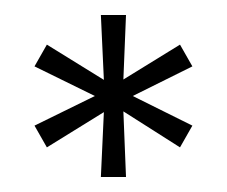

<svg xmlns="http://www.w3.org/2000/svg" viewBox="-20 -824 303 256"><path d="M26 -656.5 106.5 -696 26 -735.5 42.5 -764.5 118.5 -717.5 114.5 -804H148L144.5 -718L220 -764.5L236.5 -735.5L157 -696L236.5 -656.5L220 -627.5L144.5 -675.5L148 -588H114.5L118.5 -674.5L42.5 -627.5Z"/></svg>

Font: Big Shoulders Text Thin Light
Style: Regular
Weight: 300
Version: Version 2.002